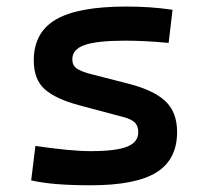

<svg xmlns="http://www.w3.org/2000/svg" viewBox="-20 -547 626 577"><path d="M252.9 9.8Q194.3 9.8 151.4 6.3Q108.4 2.9 73.7 -4.9L86.4 -108.4Q141.1 -100.6 181.2 -96.7Q221.2 -92.8 252.9 -92.8Q328.1 -92.8 361.8 -106.2Q395.5 -119.6 395.5 -149.4Q395.5 -169.4 384.5 -179.4Q373.5 -189.5 350.6 -195.3L216.8 -231Q147.5 -249.5 114.5 -278.8Q81.5 -308.1 81.5 -365.2Q81.5 -449.7 148.2 -488.5Q214.8 -527.3 359.4 -527.3Q395.5 -527.3 429 -525.1Q462.4 -522.9 498.5 -517.6L486.8 -418Q445.8 -421.9 414.6 -423.3Q383.3 -424.8 356.4 -424.8Q272.5 -424.8 234.9 -411.9Q197.3 -398.9 197.3 -369.1Q197.3 -350.1 210.7 -341.1Q224.1 -332 252 -324.7L362.3 -296.4Q439.5 -277.3 475.8 -244.1Q512.2 -210.9 512.2 -150.4Q512.2 -67.4 450 -28.8Q387.7 9.8 252.9 9.8Z"/></svg>

Font: Cascadia Mono Medium
Style: Regular
Weight: 500
Monospace: yes
Designer: Aaron Bell
Foundry: Saja Typeworks
Version: Version 2407.024